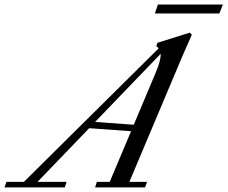

<svg xmlns="http://www.w3.org/2000/svg" viewBox="-84 -819 995 839"><path d="M592.8 -760.3 606 -799.3H890.1L874.5 -760.3ZM-64.5 0 -55.7 -24.4H20.5L609.4 -607.9Q605 -613.3 599.1 -616.7L603.5 -631.8L745.1 -676.3L754.4 -667.5Q726.1 -604.5 713.9 -575.7L481.4 -24.4H558.6L549.8 0H331.5L339.4 -24.4H395.5L488.8 -245.6L305.7 -258.8L80.1 -24.4H207L199.2 0ZM595.7 -500Q619.1 -554.2 618.2 -584L331.5 -286.1L500.5 -273.9Z"/></svg>

Font: Elstob 18pt
Style: Italic
Weight: 400
Italic angle: -20°
Designer: Peter S. Baker
Version: Version 1.015